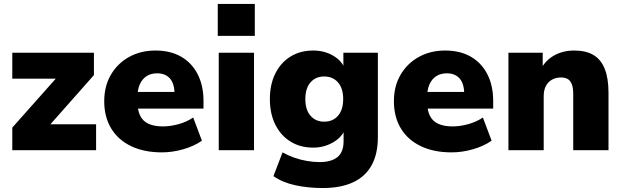

<svg xmlns="http://www.w3.org/2000/svg" viewBox="-20 -758 3140 969"><path d="M42 0V-114L297 -401V-361H42V-492H454V-379L194 -85V-131H465V0Z M797 11Q707 11 641.5 -20.5Q576 -52 541 -110Q506 -168 506 -247Q506 -323 539.5 -380.5Q573 -438 631.5 -470.5Q690 -503 765 -503Q840 -503 894 -472Q948 -441 977.5 -383.5Q1007 -326 1007 -249V-210H655V-294H877L861 -281Q861 -335 838 -361.5Q815 -388 773 -388Q742 -388 719.5 -373.5Q697 -359 685 -331Q673 -303 673 -261V-252Q673 -205 686.5 -176Q700 -147 729 -133.5Q758 -120 802 -120Q840 -120 881.5 -131.5Q923 -143 955 -165L999 -48Q961 -21 906 -5Q851 11 797 11Z M1079 -577V-738H1266V-577ZM1084 0V-492H1262V0Z M1609 191Q1535 191 1470.5 177Q1406 163 1360 131L1406 11Q1432 26 1464.5 37.5Q1497 49 1530 54.5Q1563 60 1592 60Q1653 60 1683.5 34.5Q1714 9 1714 -45V-108H1722Q1707 -66 1661 -39.5Q1615 -13 1561 -13Q1495 -13 1446 -43.5Q1397 -74 1369.5 -129Q1342 -184 1342 -258Q1342 -332 1369.5 -387Q1397 -442 1446 -472.5Q1495 -503 1561 -503Q1617 -503 1661.5 -477Q1706 -451 1721 -409H1713V-492H1887V-66Q1887 20 1855 77Q1823 134 1761 162.5Q1699 191 1609 191ZM1616 -144Q1660 -144 1686 -174Q1712 -204 1712 -258Q1712 -312 1686 -342Q1660 -372 1616 -372Q1573 -372 1547 -342Q1521 -312 1521 -258Q1521 -204 1547 -174Q1573 -144 1616 -144Z M2259 11Q2169 11 2103.5 -20.5Q2038 -52 2003 -110Q1968 -168 1968 -247Q1968 -323 2001.5 -380.5Q2035 -438 2093.5 -470.5Q2152 -503 2227 -503Q2302 -503 2356 -472Q2410 -441 2439.5 -383.5Q2469 -326 2469 -249V-210H2117V-294H2339L2323 -281Q2323 -335 2300 -361.5Q2277 -388 2235 -388Q2204 -388 2181.5 -373.5Q2159 -359 2147 -331Q2135 -303 2135 -261V-252Q2135 -205 2148.5 -176Q2162 -147 2191 -133.5Q2220 -120 2264 -120Q2302 -120 2343.5 -131.5Q2385 -143 2417 -165L2461 -48Q2423 -21 2368 -5Q2313 11 2259 11Z M2546 0V-492H2719V-406H2708Q2732 -453 2776.5 -478Q2821 -503 2878 -503Q2937 -503 2975 -480.5Q3013 -458 3032 -410.5Q3051 -363 3051 -291V0H2873V-284Q2873 -314 2866 -332.5Q2859 -351 2845.5 -359Q2832 -367 2812 -367Q2785 -367 2765 -355.5Q2745 -344 2734.5 -323Q2724 -302 2724 -273V0Z"/></svg>

Font: Nunito Sans 12pt ExtraLight Black
Style: Regular
Weight: 900
Version: Version 3.101;gftools[0.9.27]